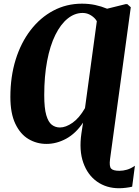

<svg xmlns="http://www.w3.org/2000/svg" viewBox="-20 -773 755 1046"><path d="M628.5 252.5Q560 252.5 508.8 216.5Q457.5 180.5 433.8 113.5Q410 46.5 423.5 -46L432.5 -105Q393 -46 340.8 -17.5Q288.5 11 233 11Q180 11 135.2 -15.5Q90.5 -42 63.5 -98.8Q36.5 -155.5 36.5 -245Q36.5 -355 65.2 -447.8Q94 -540.5 146.8 -609Q199.5 -677.5 270.8 -715.2Q342 -753 426.5 -753Q464.5 -753 498.5 -745.8Q532.5 -738.5 563.5 -725.5L664.5 -750.5H673.5L692.5 -733.5L579.5 94Q574.5 133 585.2 145.2Q596 157.5 630.5 157.5Q650.5 157.5 671.5 151.5Q692.5 145.5 715 130L700 244Q686.5 247.5 666.2 250Q646 252.5 628.5 252.5ZM306.5 -78.5Q338.5 -78.5 375.2 -104.2Q412 -130 443 -184L507.5 -657.5Q497.5 -675.5 476.2 -689Q455 -702.5 430.5 -702.5Q386.5 -702.5 348.2 -671.5Q310 -640.5 281.2 -582.2Q252.5 -524 236.8 -441Q221 -358 221 -254.5Q221 -184 232 -146Q243 -108 262.2 -93.2Q281.5 -78.5 306.5 -78.5Z"/></svg>

Font: Merriweather 60pt Black
Style: Italic
Weight: 900
Italic angle: -7.8°
Version: Version 2.101